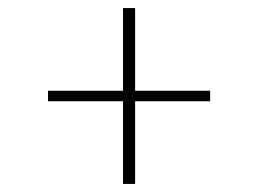

<svg xmlns="http://www.w3.org/2000/svg" viewBox="-20 -568 640 476"><path d="M285 -112V-317H99V-343H285V-548H315V-343H501V-317H315V-112Z"/></svg>

Font: TypoPRO Source Code Pro
Style: Italic
Weight: 200
Italic angle: -11°
Monospace: yes
Designer: Paul D. Hunt, Teo Tuominen
Foundry: Adobe Systems Incorporated
Version: Version 1.030;PS 1.0;hotconv 1.0.84;makeotf.lib2.5.63406